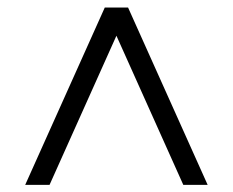

<svg xmlns="http://www.w3.org/2000/svg" viewBox="-20 -636 628 518"><path d="M48 -137.3H113.7L313.7 -583.3H274.5L474.5 -137.3H540.2L325.5 -615.7H262.7Z"/></svg>

Font: LL Pando Sans
Style: Regular
Weight: 400
Designer: Joshua Smith
Foundry: Joshua Smith
Version: Version 1.000;Glyphs 3.2.1 (3258)